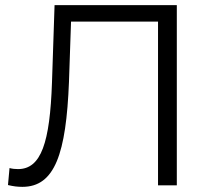

<svg xmlns="http://www.w3.org/2000/svg" viewBox="-20 -720 825 746"><path d="M67 6C193 6 237 -123 248 -402L256 -636H594V0H667V-700H192L182 -400C174 -166 140 -63 50 -63C39 -63 28 -64 17 -67L11 -1C32 4 48 6 67 6Z"/></svg>

Font: Montserrat Z
Style: Regular
Weight: 400
Designer: Julieta Ulanovsky
Foundry: Julieta Ulanovsky
Version: Version 8.000